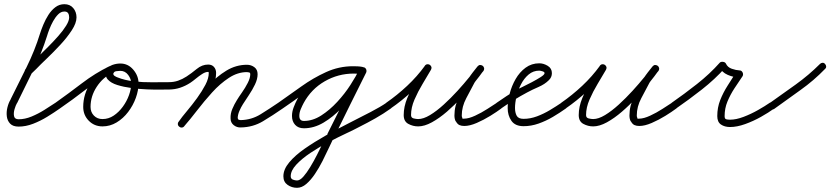

<svg xmlns="http://www.w3.org/2000/svg" viewBox="-20 -581 3962 916"><path d="M102 -228Q97 -233 97.5 -240.5Q98 -248 103 -253Q109 -259 115.5 -264.5Q122 -270 127 -276Q140 -289 162 -310.5Q184 -332 209.5 -357.5Q235 -383 258 -409Q281 -435 295.5 -458.5Q310 -482 310 -498Q310 -510 305 -518Q300 -526 287 -526Q271 -526 257.5 -512.5Q244 -499 233.5 -480Q223 -461 215.5 -441.5Q208 -422 205 -411Q179 -328 139.5 -248Q100 -168 62 -90Q62 -90 61 -89Q61 -89 61 -89Q55 -79 49.5 -60.5Q44 -42 47 -27Q50 -12 69 -12Q99 -12 130.5 -25Q162 -38 191.5 -56.5Q221 -75 245 -91Q251 -95 258 -94Q265 -93 269 -87Q273 -81 272 -74Q271 -67 265 -63Q238 -44 205.5 -24Q173 -4 138 9.5Q103 23 69 23Q42 23 28.5 9Q15 -5 12.5 -26Q10 -47 15.5 -69Q21 -91 31 -107Q31 -107 31 -107Q30 -106 30 -106Q68 -182 107 -261Q146 -340 171 -421Q177 -440 187 -464Q197 -488 211 -510Q225 -532 244 -546.5Q263 -561 287 -561Q314 -561 329.5 -542.5Q345 -524 345 -498Q345 -471 322.5 -436.5Q300 -402 267.5 -367Q235 -332 203.5 -302Q172 -272 153 -252Q146 -245 139.5 -239Q133 -233 127 -227Q122 -222 114.5 -222.5Q107 -223 102 -228Z M245 -91Q307 -135 370.5 -183.5Q434 -232 502 -265Q508 -268 515 -266Q522 -264 525 -257Q528 -251 526 -244Q524 -237 517 -234Q450 -201 388 -153Q326 -105 265 -63Q259 -59 252 -60Q245 -61 241 -67Q237 -73 238 -80Q239 -87 245 -91ZM525 -257Q528 -250 525.5 -243.5Q523 -237 517 -234Q471 -212 441.5 -167Q412 -122 412 -71Q412 -46 428 -29.5Q444 -13 469 -13Q498 -13 522.5 -29.5Q547 -46 566 -72Q585 -98 595.5 -127.5Q606 -157 606 -183Q606 -204 591.5 -223.5Q577 -243 554 -243Q548 -243 536 -241.5Q524 -240 522 -232Q522 -232 522 -232Q522 -232 521 -232Q521 -232 521 -232Q521 -232 521 -232Q519 -224 526.5 -219Q534 -214 540 -212Q575 -198 618 -193Q661 -188 705 -188.5Q749 -189 786 -189Q793 -188 798.5 -183Q804 -178 804 -171Q803 -164 798 -158.5Q793 -153 786 -154Q775 -154 747 -153.5Q719 -153 682 -154.5Q645 -156 607.5 -161Q570 -166 539.5 -175.5Q509 -185 494 -202Q479 -219 489 -244Q489 -244 489 -244Q489 -244 489 -244Q488 -244 488 -244Q488 -244 488 -244Q496 -264 515.5 -271Q535 -278 554 -278Q591 -278 616 -248.5Q641 -219 641 -183Q641 -150 628 -114Q615 -78 591.5 -47Q568 -16 536.5 3Q505 22 469 22Q430 22 403.5 -5Q377 -32 377 -71Q377 -132 412 -186Q447 -240 502 -265Q509 -268 515.5 -265.5Q522 -263 525 -257Z M769 -171Q769 -178 774 -183.5Q779 -189 786 -189Q809 -189 829.5 -196Q850 -203 870 -216Q893 -231 918.5 -252Q944 -273 973 -273Q991 -273 1001 -261.5Q1011 -250 1011 -233Q1011 -200 995 -166.5Q979 -133 955 -100Q931 -67 905 -36.5Q879 -6 860 20Q856 26 848.5 27Q841 28 836 24Q830 20 829 12.5Q828 5 832 0Q848 -23 872.5 -52Q897 -81 920.5 -113.5Q944 -146 960 -176.5Q976 -207 976 -233Q976 -238 973 -238Q960 -238 944.5 -228Q929 -218 914.5 -206Q900 -194 888 -186Q865 -171 839.5 -162.5Q814 -154 786 -154Q779 -154 774 -159Q769 -164 769 -171ZM833 -1Q864 -38 899 -84Q934 -130 974 -173Q1014 -216 1060 -244Q1106 -272 1158 -272Q1178 -272 1193.5 -260.5Q1209 -249 1209 -227Q1209 -204 1196.5 -178Q1184 -152 1167.5 -127.5Q1151 -103 1139 -84Q1130 -70 1122 -51.5Q1114 -33 1114 -16H1115Q1115 -11 1119.5 -9.5Q1124 -8 1128 -8Q1180 -9 1223.5 -36Q1267 -63 1308 -91Q1314 -95 1321 -94Q1328 -93 1332 -87Q1336 -81 1335 -74Q1334 -67 1328 -63Q1282 -31 1234.5 -2.5Q1187 26 1129 27Q1110 28 1095 16Q1080 4 1080 -16Q1079 -39 1088.5 -61.5Q1098 -84 1110 -103Q1119 -118 1134.5 -140Q1150 -162 1162 -185.5Q1174 -209 1174 -227Q1174 -234 1168.5 -235.5Q1163 -237 1158 -237Q1114 -237 1072 -209.5Q1030 -182 992 -140Q954 -98 920.5 -54.5Q887 -11 859 21Q855 27 847.5 27.5Q840 28 835 23Q829 19 828.5 11.5Q828 4 833 -1Z M1308 -91Q1361 -128 1417.5 -168.5Q1474 -209 1535.5 -237Q1597 -265 1664 -265Q1675 -265 1686 -264.5Q1697 -264 1708 -262Q1715 -261 1719.5 -255.5Q1724 -250 1723 -243Q1722 -236 1716.5 -231.5Q1711 -227 1704 -228Q1694 -229 1684 -229.5Q1674 -230 1664 -230Q1601 -230 1543 -202.5Q1485 -175 1431.5 -136Q1378 -97 1328 -63Q1322 -58 1315 -59.5Q1308 -61 1304 -67Q1299 -73 1300.5 -80Q1302 -87 1308 -91ZM1723 -243Q1722 -235 1716.5 -231Q1711 -227 1704 -228Q1686 -230 1668 -230Q1593 -230 1529 -193Q1465 -156 1429 -90Q1422 -77 1415 -60.5Q1408 -44 1408 -28Q1408 -4 1430 -4Q1472 -4 1512.5 -30Q1553 -56 1589 -95Q1625 -134 1652 -176Q1679 -218 1695 -251Q1698 -257 1705 -259.5Q1712 -262 1719 -259Q1725 -256 1727.5 -249Q1730 -242 1727 -235Q1708 -198 1678 -152Q1648 -106 1608.5 -64.5Q1569 -23 1523.5 4Q1478 31 1430 31Q1403 31 1388 14.5Q1373 -2 1373 -28Q1373 -48 1381 -69Q1389 -90 1398 -107Q1439 -182 1511 -223.5Q1583 -265 1668 -265Q1688 -265 1708 -262Q1716 -261 1720 -255.5Q1724 -250 1723 -243ZM1727 -235Q1688 -158 1650 -80.5Q1612 -3 1574 74Q1574 74 1574 74Q1574 74 1574 74Q1573 74 1573 74Q1573 74 1573 74Q1563 94 1549 124.5Q1535 155 1518.5 187.5Q1502 220 1482.5 249Q1463 278 1441.5 296.5Q1420 315 1397 315Q1372 315 1352 301Q1332 287 1332 260Q1332 227 1360 193.5Q1388 160 1434 128Q1480 96 1535 65Q1590 34 1645.5 6Q1701 -22 1748 -46.5Q1795 -71 1824 -91Q1830 -95 1837 -94Q1844 -93 1848 -87Q1852 -81 1851 -74Q1850 -67 1844 -63Q1809 -38 1771 -16.5Q1733 5 1695 24Q1673 36 1633.5 54.5Q1594 73 1548 97Q1502 121 1461 148.5Q1420 176 1393.5 204.5Q1367 233 1367 260Q1367 272 1377.5 276Q1388 280 1397 280Q1411 280 1427 262Q1443 244 1460 216Q1477 188 1492.5 157.5Q1508 127 1521 100Q1534 73 1543 58Q1543 58 1543 58Q1543 58 1542 58Q1542 58 1542 58Q1542 58 1542 58Q1581 -19 1619 -96Q1657 -173 1695 -251Q1699 -257 1705.5 -259.5Q1712 -262 1719 -259Q1725 -255 1727.5 -248.5Q1730 -242 1727 -235Z M1819 -67Q1814 -73 1815.5 -80Q1817 -87 1823 -91Q1875 -127 1922.5 -171.5Q1970 -216 2007 -267Q2012 -274 2018.5 -274.5Q2025 -275 2030 -272Q2036 -268 2038 -262Q2040 -256 2036 -248Q2018 -217 1996 -180.5Q1974 -144 1957.5 -106Q1941 -68 1941 -32Q1941 -19 1953.5 -16Q1966 -13 1975 -13Q2000 -13 2031.5 -32Q2063 -51 2097 -82Q2131 -113 2162.5 -147.5Q2194 -182 2219 -213Q2244 -244 2258 -263Q2263 -270 2270 -270Q2277 -270 2282 -266Q2287 -262 2289 -255.5Q2291 -249 2286 -242Q2275 -229 2264 -216Q2253 -203 2245 -188Q2245 -188 2245 -188Q2245 -188 2245 -189Q2245 -189 2245 -189Q2245 -189 2245 -189Q2226 -153 2204.5 -112.5Q2183 -72 2183 -30Q2183 -22 2186 -18Q2186 -18 2185.5 -18Q2185 -18 2185 -18Q2185 -18 2185 -18Q2185 -18 2185 -18Q2188 -14 2187.5 -14.5Q2187 -15 2195 -15Q2216 -15 2246.5 -29Q2277 -43 2305.5 -61.5Q2334 -80 2351 -91Q2357 -95 2364 -94Q2371 -93 2375 -87Q2379 -81 2378 -74Q2377 -67 2371 -63Q2351 -48 2319.5 -28.5Q2288 -9 2254.5 5.5Q2221 20 2195 20Q2181 20 2171.5 15.5Q2162 11 2155 -2Q2155 -2 2155 -2Q2155 -2 2155 -2Q2155 -2 2154.5 -2Q2154 -2 2154 -2Q2148 -14 2148 -30Q2148 -77 2170.5 -121Q2193 -165 2215 -205Q2215 -205 2215 -205Q2215 -205 2215 -205Q2215 -206 2215 -206Q2215 -206 2215 -206Q2224 -221 2235.5 -235.5Q2247 -250 2258 -264Q2264 -271 2270.5 -271Q2277 -271 2283 -267Q2288 -263 2289.5 -256.5Q2291 -250 2286 -243Q2270 -220 2243 -186.5Q2216 -153 2182.5 -116.5Q2149 -80 2112.5 -48.5Q2076 -17 2040.5 2.5Q2005 22 1975 22Q1950 22 1928 10Q1906 -2 1906 -32Q1906 -72 1923 -113Q1940 -154 1963 -192.5Q1986 -231 2006 -266Q2010 -273 2017 -273.5Q2024 -274 2029 -270Q2035 -267 2037.5 -260.5Q2040 -254 2035 -247Q1997 -193 1947 -146.5Q1897 -100 1843 -63Q1837 -58 1830 -59.5Q1823 -61 1819 -67Z M2346 -67Q2342 -73 2343 -80Q2344 -87 2350 -91Q2373 -107 2396.5 -122.5Q2420 -138 2445 -152Q2451 -156 2472 -166Q2493 -176 2517.5 -189Q2542 -202 2560 -213.5Q2578 -225 2578 -232Q2578 -238 2567.5 -241Q2557 -244 2553 -244Q2524 -244 2502 -225.5Q2480 -207 2465.5 -178.5Q2451 -150 2444 -120Q2437 -90 2437 -66Q2437 -44 2445 -29Q2453 -14 2478 -14Q2510 -14 2542 -26Q2574 -38 2604 -56Q2634 -74 2659 -91Q2665 -95 2672 -94Q2679 -93 2683 -87Q2687 -81 2686 -74Q2685 -67 2679 -63Q2651 -43 2618 -23.5Q2585 -4 2549.5 8.5Q2514 21 2478 21Q2438 21 2420 -4.5Q2402 -30 2402 -66Q2402 -97 2411.5 -134Q2421 -171 2440 -204Q2459 -237 2487.5 -258Q2516 -279 2553 -279Q2573 -279 2593 -267Q2613 -255 2613 -232Q2613 -212 2598 -198Q2579 -179 2549 -166Q2519 -153 2495 -140Q2463 -123 2431.5 -103.5Q2400 -84 2370 -63Q2364 -59 2357 -60Q2350 -61 2346 -67Z M2654 -67Q2649 -73 2650.5 -80Q2652 -87 2658 -91Q2710 -127 2757.5 -171.5Q2805 -216 2842 -267Q2847 -274 2853.5 -274.5Q2860 -275 2865 -272Q2871 -268 2873 -262Q2875 -256 2871 -248Q2853 -217 2831 -180.5Q2809 -144 2792.5 -106Q2776 -68 2776 -32Q2776 -19 2788.5 -16Q2801 -13 2810 -13Q2835 -13 2866.5 -32Q2898 -51 2932 -82Q2966 -113 2997.5 -147.5Q3029 -182 3054 -213Q3079 -244 3093 -263Q3098 -270 3105 -270Q3112 -270 3117 -266Q3122 -262 3124 -255.5Q3126 -249 3121 -242Q3110 -229 3099 -216Q3088 -203 3080 -188Q3080 -188 3080 -188Q3080 -188 3080 -189Q3080 -189 3080 -189Q3080 -189 3080 -189Q3061 -153 3039.5 -112.5Q3018 -72 3018 -30Q3018 -22 3021 -18Q3021 -18 3020.5 -18Q3020 -18 3020 -18Q3020 -18 3020 -18Q3020 -18 3020 -18Q3023 -14 3022.5 -14.5Q3022 -15 3030 -15Q3051 -15 3081.5 -29Q3112 -43 3140.5 -61.5Q3169 -80 3186 -91Q3192 -95 3199 -94Q3206 -93 3210 -87Q3214 -81 3213 -74Q3212 -67 3206 -63Q3186 -48 3154.5 -28.5Q3123 -9 3089.5 5.5Q3056 20 3030 20Q3016 20 3006.5 15.5Q2997 11 2990 -2Q2990 -2 2990 -2Q2990 -2 2990 -2Q2990 -2 2989.5 -2Q2989 -2 2989 -2Q2983 -14 2983 -30Q2983 -77 3005.5 -121Q3028 -165 3050 -205Q3050 -205 3050 -205Q3050 -205 3050 -205Q3050 -206 3050 -206Q3050 -206 3050 -206Q3059 -221 3070.5 -235.5Q3082 -250 3093 -264Q3099 -271 3105.5 -271Q3112 -271 3118 -267Q3123 -263 3124.5 -256.5Q3126 -250 3121 -243Q3105 -220 3078 -186.5Q3051 -153 3017.5 -116.5Q2984 -80 2947.5 -48.5Q2911 -17 2875.5 2.5Q2840 22 2810 22Q2785 22 2763 10Q2741 -2 2741 -32Q2741 -72 2758 -113Q2775 -154 2798 -192.5Q2821 -231 2841 -266Q2845 -273 2852 -273.5Q2859 -274 2864 -270Q2870 -267 2872.5 -260.5Q2875 -254 2870 -247Q2832 -193 2782 -146.5Q2732 -100 2678 -63Q2672 -58 2665 -59.5Q2658 -61 2654 -67Z M3181 -67Q3176 -73 3177.5 -80Q3179 -87 3185 -91Q3244 -132 3305 -180Q3366 -228 3414 -282Q3419 -287 3429 -286Q3439 -285 3443 -278Q3451 -260 3471 -253Q3491 -246 3509 -245Q3518 -245 3523 -235Q3527 -226 3523 -218Q3503 -189 3483.5 -159Q3464 -129 3450.5 -96.5Q3437 -64 3437 -27Q3437 -14 3444.5 -12Q3452 -10 3463 -10Q3492 -10 3527.5 -23.5Q3563 -37 3596.5 -56Q3630 -75 3653 -91Q3659 -95 3666 -94Q3673 -93 3677 -87Q3681 -81 3680 -74Q3679 -67 3673 -63Q3647 -44 3610.5 -23.5Q3574 -3 3535 11Q3496 25 3463 25Q3437 25 3419.5 13Q3402 1 3402 -27Q3402 -68 3416 -103.5Q3430 -139 3451 -172Q3472 -205 3493 -238Q3496 -241 3500 -237.5Q3504 -234 3507 -228Q3510 -221 3510.5 -215.5Q3511 -210 3507 -211Q3479 -212 3451.5 -224Q3424 -236 3411 -262Q3410 -266 3415 -267Q3420 -268 3427 -267Q3433 -266 3438 -263.5Q3443 -261 3440 -258Q3391 -203 3328.5 -154Q3266 -105 3205 -63Q3199 -58 3192 -59.5Q3185 -61 3181 -67Z M3653 -90Q3714 -133 3776.5 -178Q3839 -223 3892 -276Q3897 -281 3904 -281.5Q3911 -282 3916 -276Q3921 -271 3921.5 -264Q3922 -257 3916 -252Q3863 -197 3799 -151.5Q3735 -106 3673 -61Q3667 -57 3660 -58.5Q3653 -60 3649 -66Q3645 -71 3646 -78.5Q3647 -86 3653 -90Z"/></svg>

Font: FRB American Cursive Guidelines Arrows
Style: Italic
Weight: 400
Italic angle: -25°
Version: Version 2.0;Modular Font Editor K font №1